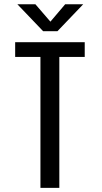

<svg xmlns="http://www.w3.org/2000/svg" viewBox="-20 -903 490 923"><path d="M387.3 -700V-629.4H265.2V0H174.4V-629.4H52.9V-700ZM380.1 -882.6 256.1 -753H187.4L63.4 -882.6H150.1L222.3 -798.9L293.4 -882.6Z"/></svg>

Font: League Mono Thin Condensed
Style: Regular
Weight: 100
Width: 1
Designer: Tyler Finck
Foundry: The League of Moveable Type / Tyler Finck
Version: Version 2.300;RELEASE